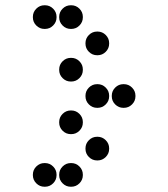

<svg xmlns="http://www.w3.org/2000/svg" viewBox="-20 -715 640 730"><path d="M149 -695Q131 -695 118 -682Q105 -669 105 -651V-649Q105 -631 118 -618Q131 -605 149 -605H151Q169 -605 182 -618Q195 -631 195 -649V-651Q195 -669 182 -682Q169 -695 151 -695ZM249 -695Q231 -695 218 -682Q205 -669 205 -651V-649Q205 -631 218 -618Q231 -605 249 -605H251Q269 -605 282 -618Q295 -631 295 -649V-651Q295 -669 282 -682Q269 -695 251 -695ZM349 -595Q331 -595 318 -582Q305 -569 305 -551V-549Q305 -531 318 -518Q331 -505 349 -505H351Q369 -505 382 -518Q395 -531 395 -549V-551Q395 -569 382 -582Q369 -595 351 -595ZM249 -495Q231 -495 218 -482Q205 -469 205 -451V-449Q205 -431 218 -418Q231 -405 249 -405H251Q269 -405 282 -418Q295 -431 295 -449V-451Q295 -469 282 -482Q269 -495 251 -495ZM349 -395Q331 -395 318 -382Q305 -369 305 -351V-349Q305 -331 318 -318Q331 -305 349 -305H351Q369 -305 382 -318Q395 -331 395 -349V-351Q395 -369 382 -382Q369 -395 351 -395ZM449 -395Q431 -395 418 -382Q405 -369 405 -351V-349Q405 -331 418 -318Q431 -305 449 -305H451Q469 -305 482 -318Q495 -331 495 -349V-351Q495 -369 482 -382Q469 -395 451 -395ZM249 -295Q231 -295 218 -282Q205 -269 205 -251V-249Q205 -231 218 -218Q231 -205 249 -205H251Q269 -205 282 -218Q295 -231 295 -249V-251Q295 -269 282 -282Q269 -295 251 -295ZM349 -195Q331 -195 318 -182Q305 -169 305 -151V-149Q305 -131 318 -118Q331 -105 349 -105H351Q369 -105 382 -118Q395 -131 395 -149V-151Q395 -169 382 -182Q369 -195 351 -195ZM149 -95Q131 -95 118 -82Q105 -69 105 -51V-49Q105 -31 118 -18Q131 -5 149 -5H151Q169 -5 182 -18Q195 -31 195 -49V-51Q195 -69 182 -82Q169 -95 151 -95ZM249 -95Q231 -95 218 -82Q205 -69 205 -51V-49Q205 -31 218 -18Q231 -5 249 -5H251Q269 -5 282 -18Q295 -31 295 -49V-51Q295 -69 282 -82Q269 -95 251 -95Z"/></svg>

Font: Doto Black Rounded Black
Style: Regular
Weight: 900
Monospace: yes
Version: Version 1.000